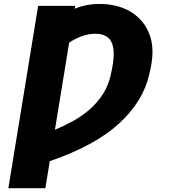

<svg xmlns="http://www.w3.org/2000/svg" viewBox="-20 -756 865 980"><path d="M22.7 204.5 174.7 -725.9H363.6L361.2 -711.3Q387.1 -722.7 419.6 -729.2Q452.1 -735.8 490.8 -735.8Q531.6 -735.8 570.1 -726.7Q608.7 -717.7 641.7 -699Q674.7 -680.4 700.6 -651.5Q726.6 -622.5 742.2 -582.7Q771.3 -508.9 747.9 -403.4L742.2 -377.8Q711.3 -239.7 589.1 -126.8Q467 -13.8 234 66.8L211.6 204.5ZM546.2 -377.8 551.8 -404.8Q554.7 -418.3 556.8 -433.1Q558.9 -447.8 559.8 -462.7Q560.7 -477.6 560 -492.5Q559.3 -507.5 556.1 -521.3Q552.9 -535.2 546.3 -546.5Q539.8 -557.9 528.9 -566.2Q518.1 -574.6 502.8 -579.2Q487.6 -583.8 467.3 -583.8Q432.9 -583.8 398.1 -571.4Q363.3 -558.9 333.1 -538.4L260.3 -93.4Q310 -114.3 356.4 -140.3Q402.7 -166.2 440.9 -200.3Q479 -234.4 506.7 -278.1Q534.4 -321.7 546.2 -377.8Z"/></svg>

Font: Inter P Black
Style: Italic
Weight: 900
Italic angle: -9.40001°
Designer: Rasmus Andersson
Foundry: rsms
Version: Version 3.018;git-588b23468